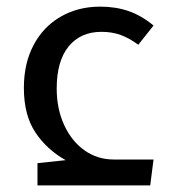

<svg xmlns="http://www.w3.org/2000/svg" viewBox="-20 -559 512 579"><path d="M93 -67 178 -76Q121 -108 86.5 -160Q52 -212 52 -294Q52 -368 81.5 -423.5Q111 -479 163.5 -509Q216 -539 282 -539Q329 -539 368 -525.5Q407 -512 443 -482L397 -424Q370 -444 344 -453.5Q318 -463 286 -463Q223 -463 187 -419Q151 -375 151 -292Q151 -231 173.5 -182Q196 -133 235 -105.5Q274 -78 323 -78H443L433 0H93Z"/></svg>

Font: FiraGO
Style: Regular
Weight: 400
Designer: bBox Type
Foundry: bBox Type GmbH
Version: Version 1.001;April 20, 2020;FontCreator 12.0.0.2555 64-bit